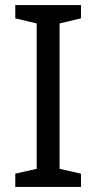

<svg xmlns="http://www.w3.org/2000/svg" viewBox="-20 -734 379 754"><path d="M298 0H40V-52L124 -71V-642L40 -662V-714H298V-662L214 -642V-71L298 -52Z"/></svg>

Font: Noto Sans Hebrew Droid
Style: Regular
Weight: 400
Designer: Monotype Design Team
Foundry: Monotype Imaging Inc.
Version: Version 1.100